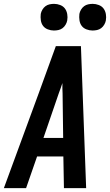

<svg xmlns="http://www.w3.org/2000/svg" viewBox="-39 -974 570 994"><path d="M-19 0 161 -490 250 -735H380L407 0H292L289 -164H153L96 0ZM186 -260H288L285 -490Q284 -504 284 -517.5Q284 -531 284 -544Q280 -531 275 -517.5Q270 -504 265 -490ZM440 -816Q424 -816 408.5 -822Q393 -828 384 -840Q375 -852 372.5 -868.5Q370 -885 372 -902Q374 -913 380.5 -924Q387 -935 396.5 -942Q406 -949 417.5 -951.5Q429 -954 441 -954Q457 -954 472.5 -948Q488 -942 497 -930Q506 -918 509 -901.5Q512 -885 509 -868Q507 -857 500.5 -846Q494 -835 484.5 -828Q475 -821 463.5 -818.5Q452 -816 440 -816ZM240 -816Q224 -816 208.5 -822Q193 -828 184 -840Q175 -852 172.5 -868.5Q170 -885 172 -902Q174 -913 180.5 -924Q187 -935 196.5 -942Q206 -949 217.5 -951.5Q229 -954 241 -954Q257 -954 272.5 -948Q288 -942 297 -930Q306 -918 309 -901.5Q312 -885 309 -868Q307 -857 300.5 -846Q294 -835 284.5 -828Q275 -821 263.5 -818.5Q252 -816 240 -816Z"/></svg>

Font: Iosevka Web
Style: Bold Italic
Weight: 700
Italic angle: -9°
Monospace: yes
Designer: Belleve Invis
Foundry: Belleve Invis
Version: Version 28.0.3; ttfautohint (v1.8.3)